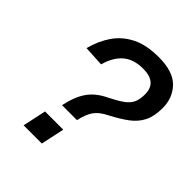

<svg xmlns="http://www.w3.org/2000/svg" viewBox="-202 -847 969 969"><g transform="rotate(45 282.0 -363.0)"><path d="M194 -209Q210 -284 241 -328Q272 -372 331 -400Q379 -424 405 -443Q431 -462 441.5 -485Q452 -508 452 -544Q452 -629 354 -629Q286 -629 246 -594.5Q206 -560 188 -494L78 -500Q95 -566 130 -617Q165 -668 223 -697Q281 -726 368 -726Q471 -726 517.5 -678Q564 -630 564 -557Q564 -500 545 -461.5Q526 -423 488.5 -395Q451 -367 397 -339Q352 -317 332 -288.5Q312 -260 301 -209ZM129 0 156 -126H286L259 0Z"/></g></svg>

Font: Geist Medium
Style: Italic
Weight: 500
Italic angle: -12°
Designer: Basement.studio, Andrés Briganti, Mateo Zaragoza
Foundry: Basement.studio, Vercel, Andrés Briganti, Guido Ferreyra, Mateo Zaragoza
Version: Version 1.500; ttfautohint (v1.8.4.7-5d5b)